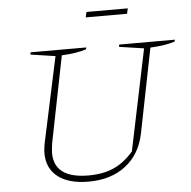

<svg xmlns="http://www.w3.org/2000/svg" viewBox="-56 -872 930 935"><g transform="rotate(-5 409.0 -404.0)"><path d="M340 8Q243 8 190 -33Q137 -74 137 -149Q137 -157 138 -168Q139 -179 142 -195L232 -615L111 -633L113 -644H385L383 -635Q338 -620 263 -616L179 -195Q177 -179 175.5 -167Q174 -155 174 -147Q174 -22 342 -22Q413 -22 465 -45Q517 -68 562 -120L665 -615L544 -633L546 -644H818L816 -635Q771 -620 696 -616L614 -205Q594 -104 522 -48Q450 8 340 8ZM395 -790 401 -816H603L597 -790Z"/></g></svg>

Font: Piazzolla SC Thin
Style: Italic
Weight: 100
Italic angle: -11.3°
Designer: Juan Pablo del Peral
Foundry: Huerta Tipografica
Version: Version 1.330